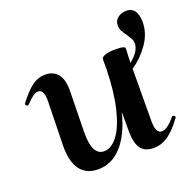

<svg xmlns="http://www.w3.org/2000/svg" viewBox="-105 -618 729 731"><g transform="rotate(-20 260.0 -252.5)"><path d="M509 -81Q513 -81 516.5 -77.5Q520 -74 517 -71Q486 -28 458.5 -9.5Q431 9 400 9Q365 9 349 -12.5Q333 -34 332 -77V-162Q311 -78 270.5 -32.5Q230 13 174 13Q126 13 101.5 -20Q77 -53 78 -119L82 -297Q83 -344 58 -344Q48 -344 37.5 -336Q27 -328 8 -309Q6 -307 5 -307Q1 -307 -2 -310.5Q-5 -314 -4 -317Q27 -358 51.5 -376.5Q76 -395 106 -395Q140 -395 158 -371Q176 -347 174 -297L171 -138Q170 -44 218 -44Q248 -44 273.5 -77.5Q299 -111 315 -177Q331 -243 333 -334V-374Q333 -383 348 -388.5Q363 -394 392 -394Q426 -394 429 -386Q430 -384 428 -358L427 -326Q468 -359 468 -390Q468 -401 463.5 -409Q459 -417 450 -431Q440 -444 435 -454Q430 -464 430 -476Q430 -496 445 -507Q460 -518 480 -518Q522 -518 524 -458Q524 -411 495.5 -370Q467 -329 427 -302L426 -89Q426 -40 451 -40Q473 -40 506 -80Q507 -81 509 -81Z"/></g></svg>

Font: Cormorant Upright
Style: Bold
Weight: 700
Designer: Christian Thalmann (Catharsis Fonts)
Foundry: Catharsis Fonts
Version: Version 3.302